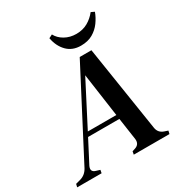

<svg xmlns="http://www.w3.org/2000/svg" viewBox="-219 -998 1070 1137"><g transform="rotate(-30 316.0 -429.5)"><path d="M-22 0 -17 -21 13 -29Q52 -39 72 -76L377 -661H457L548 -78Q554 -41 590 -29L614 -21L609 0H365L369 -21L388 -27Q423 -38 419 -75L397 -226H183L104 -74Q88 -39 123 -29L149 -21L145 0ZM351 -551 198 -255H393ZM418 -715Q360 -715 324 -751.5Q288 -788 277 -847L301 -859Q317 -828 351.5 -808.5Q386 -789 429 -789Q473 -789 507 -808Q541 -827 566 -859L589 -848Q577 -815 555 -784.5Q533 -754 499.5 -734.5Q466 -715 418 -715Z"/></g></svg>

Font: DeepMind Serif Text
Style: Italic
Weight: 400
Italic angle: -12°
Designer: Frank Grießhammer / Modifications: Colophon Foundry
Foundry: Colophon Foundry
Version: Version 5.003; ttfautohint (v1.8.2)